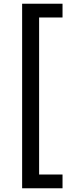

<svg xmlns="http://www.w3.org/2000/svg" viewBox="-20 -801 426 1021"><path d="M97.7 200.2V-781.2H312.5V-708H188V127H312.5V200.2Z"/></svg>

Font: Lesson One
Style: Regular
Weight: 400
Designer: But Ko, Victor Gaultney, Annie Olsen, Julie Remington, Don Collingsworth, Eric Hays, Becca Hirsbrunner
Version: Version 1.100